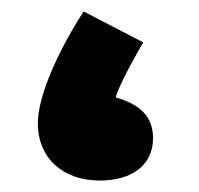

<svg xmlns="http://www.w3.org/2000/svg" viewBox="-20 -312 347 335"><path d="M154 3C209 3 247 -23 247 -71C247 -109 224 -130 182 -142C184 -154 208 -201 230 -238L126 -292C88 -234 46 -149 46 -97C46 -36 90 3 154 3Z"/></svg>

Font: Noto Sans Arabic UI XCn Bk
Style: Regular
Weight: 900
Width: 2
Designer: Monotype Design Team, Nadine Chahine and Nizar Qandah
Foundry: Monotype Imaging Inc.
Version: Version 2.010